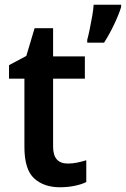

<svg xmlns="http://www.w3.org/2000/svg" viewBox="-20 -780 531 810"><path d="M266 -90Q286 -90 305.5 -94Q325 -98 344 -104V-12Q324 -2 294.5 4Q265 10 233 10Q165 10 124 -27.5Q83 -65 83 -160V-448H18V-505L91 -544L126 -661H204V-542H338V-448H204V-161Q204 -90 266 -90ZM491 -750Q481 -718 461 -676Q441 -634 419 -600H348V-612Q353 -630 358.5 -657Q364 -684 369 -712Q374 -740 375 -760H491Z"/></svg>

Font: Noto Sans Gujarati SemiCondensed SemiBold
Style: Regular
Weight: 600
Width: 4
Designer: Jelle Bosma - Monotype Design Team, Universal Thirst
Foundry: Monotype Imaging Inc.
Version: Version 2.106; ttfautohint (v1.8.4.7-5d5b)